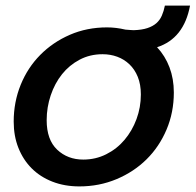

<svg xmlns="http://www.w3.org/2000/svg" viewBox="-20 -658 700 687"><path d="M602 -327Q602 -256 576 -194.5Q550 -133 504.5 -88Q459 -43 397 -17Q335 9 264 9Q211 9 167.5 -8Q124 -25 93.5 -55.5Q63 -86 46 -128.5Q29 -171 29 -223Q29 -293 54 -354.5Q79 -416 124 -461.5Q169 -507 230 -533.5Q291 -560 363 -560Q395 -560 429 -552Q440 -551 448.5 -550.5Q457 -550 459 -550Q488 -551 507.5 -557.5Q527 -564 539.5 -575Q552 -586 559 -602Q566 -618 570 -638H660Q638 -520 542 -489Q571 -458 586.5 -417Q602 -376 602 -327ZM147 -228Q147 -158 184.5 -122.5Q222 -87 278 -87Q322 -87 360 -106Q398 -125 425.5 -157.5Q453 -190 468.5 -232Q484 -274 484 -320Q484 -356 473 -383Q462 -410 443 -428Q424 -446 399.5 -455Q375 -464 347 -464Q302 -464 265 -444.5Q228 -425 202 -392.5Q176 -360 161.5 -317Q147 -274 147 -228Z"/></svg>

Font: SVN-Poppins Medium
Style: Italic
Weight: 500
Italic angle: -10°
Designer: Ninad Kale (Devanagari), Jonny Pinhorn (Latin)
Foundry: Indian Type Foundry
Version: Version 3.002 2017; ttfautohint (v1.8.3)